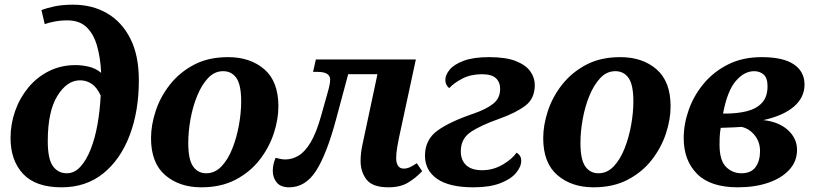

<svg xmlns="http://www.w3.org/2000/svg" viewBox="-20 -790 3485 820"><path d="M243 10Q132 10 78.5 -47.5Q25 -105 25 -201Q25 -260 44.5 -315.5Q64 -371 100.5 -415.5Q137 -460 188.5 -486Q240 -512 303 -512Q331 -512 360 -505Q389 -498 412 -479Q409 -543 394.5 -594Q380 -645 349.5 -674Q319 -703 268 -703Q239 -703 213 -698Q187 -693 171 -687L157 -747Q177 -755 211.5 -762.5Q246 -770 292 -770Q374 -770 437 -733.5Q500 -697 536.5 -625.5Q573 -554 573 -447Q573 -315 533.5 -211.5Q494 -108 420.5 -49Q347 10 243 10ZM265 -50Q298 -50 323.5 -78Q349 -106 367.5 -153Q386 -200 396.5 -259.5Q407 -319 410 -382Q394 -417 371.5 -432Q349 -447 322 -447Q266 -447 225 -380.5Q184 -314 184 -187Q184 -111 206 -80.5Q228 -50 265 -50Z M840 10Q746 10 685.5 -42Q625 -94 625 -200Q625 -256 645 -316.5Q665 -377 706 -429Q747 -481 808.5 -513.5Q870 -546 954 -546Q1049 -546 1109 -494Q1169 -442 1169 -336Q1169 -280 1149 -219.5Q1129 -159 1088.5 -107Q1048 -55 986 -22.5Q924 10 840 10ZM861 -50Q898 -50 926 -79.5Q954 -109 972.5 -156Q991 -203 1000.5 -256Q1010 -309 1010 -357Q1010 -428 989.5 -457Q969 -486 933 -486Q896 -486 868.5 -456.5Q841 -427 822 -380.5Q803 -334 793.5 -280.5Q784 -227 784 -179Q784 -109 804.5 -79.5Q825 -50 861 -50Z M1215 10Q1179 10 1162 -10.5Q1145 -31 1145 -60Q1145 -88 1157 -116Q1168 -113 1178.5 -111Q1189 -109 1199 -109Q1228 -109 1255.5 -125.5Q1283 -142 1307 -182.5Q1331 -223 1351 -294L1380 -397Q1390 -431 1390 -450Q1390 -483 1336 -483H1317L1329 -536H1756L1686 -211Q1680 -183 1676 -158.5Q1672 -134 1672 -114Q1672 -94 1680 -82Q1688 -70 1704 -70Q1718 -70 1731 -76Q1744 -82 1760 -93L1783 -59Q1757 -31 1723.5 -10.5Q1690 10 1639 10Q1571 10 1545.5 -23Q1520 -56 1520 -103Q1520 -138 1529 -177L1592 -473H1467L1416 -283Q1376 -133 1330.5 -61.5Q1285 10 1215 10Z M2002 10Q1899 10 1847 -26Q1795 -62 1795 -125Q1795 -193 1847.5 -231.5Q1900 -270 2003 -305Q2058 -324 2087 -347.5Q2116 -371 2116 -410Q2116 -439 2098 -456Q2080 -473 2038 -473Q1991 -473 1955 -454.5Q1919 -436 1899 -414Q1892 -418 1887 -427.5Q1882 -437 1882 -449Q1882 -470 1900.5 -492.5Q1919 -515 1960.5 -530.5Q2002 -546 2069 -546Q2141 -546 2183.5 -529Q2226 -512 2245 -485Q2264 -458 2264 -427Q2264 -369 2223.5 -338.5Q2183 -308 2113 -283Q2031 -254 1989.5 -225.5Q1948 -197 1948 -144Q1948 -106 1971 -84.5Q1994 -63 2039 -63Q2086 -63 2127 -87Q2168 -111 2186 -138Q2194 -134 2200 -125.5Q2206 -117 2206 -103Q2206 -78 2184 -51.5Q2162 -25 2116.5 -7.5Q2071 10 2002 10Z M2515 10Q2421 10 2360.5 -42Q2300 -94 2300 -200Q2300 -256 2320 -316.5Q2340 -377 2381 -429Q2422 -481 2483.5 -513.5Q2545 -546 2629 -546Q2724 -546 2784 -494Q2844 -442 2844 -336Q2844 -280 2824 -219.5Q2804 -159 2763.5 -107Q2723 -55 2661 -22.5Q2599 10 2515 10ZM2536 -50Q2573 -50 2601 -79.5Q2629 -109 2647.5 -156Q2666 -203 2675.5 -256Q2685 -309 2685 -357Q2685 -428 2664.5 -457Q2644 -486 2608 -486Q2571 -486 2543.5 -456.5Q2516 -427 2497 -380.5Q2478 -334 2468.5 -280.5Q2459 -227 2459 -179Q2459 -109 2479.5 -79.5Q2500 -50 2536 -50Z M3131 10Q3014 10 2957 -47.5Q2900 -105 2900 -200Q2900 -260 2921.5 -321Q2943 -382 2985.5 -433Q3028 -484 3090 -515Q3152 -546 3233 -546Q3325 -546 3370.5 -515Q3416 -484 3416 -429Q3416 -374 3371 -335Q3326 -296 3240 -277Q3306 -270 3345 -234.5Q3384 -199 3384 -150Q3384 -101 3351 -65Q3318 -29 3261 -9.5Q3204 10 3131 10ZM3201 -486Q3158 -486 3122 -443.5Q3086 -401 3068 -305H3079Q3129 -305 3169.5 -315Q3210 -325 3234 -350.5Q3258 -376 3258 -422Q3258 -457 3241.5 -471.5Q3225 -486 3201 -486ZM3146 -50Q3188 -50 3207 -76.5Q3226 -103 3226 -145Q3226 -184 3203 -212.5Q3180 -241 3147 -248Q3136 -247 3112.5 -246Q3089 -245 3058 -244Q3054 -219 3053.5 -201Q3053 -183 3053 -173Q3053 -105 3080.5 -77.5Q3108 -50 3146 -50Z"/></svg>

Font: Noto Serif
Style: Bold Italic
Weight: 700
Italic angle: -12°
Designer: Monotype Design Team
Foundry: Monotype Imaging Inc.
Version: Version 2.013